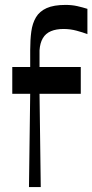

<svg xmlns="http://www.w3.org/2000/svg" viewBox="-20 -762 376 782"><path d="M98 0 103 -380H30V-489H103Q103 -503 103 -518.5Q103 -534 103 -558Q103 -600 107.5 -633.5Q112 -667 126.5 -691.5Q141 -716 170 -729Q199 -742 247 -742Q273 -742 295 -737Q317 -732 336 -726V-623Q318 -630 292 -637Q266 -644 239 -644Q209 -644 187.5 -635Q166 -626 154.5 -606.5Q143 -587 141 -557Q141 -532 141 -517Q141 -502 141 -489H309V-380H141L146 0Z"/></svg>

Font: Ojuju SemiBold
Style: Regular
Weight: 600
Designer: Chisaokwu Joboson, Mirko Velimirovic
Foundry: Udi Foundry
Version: Version 1.000